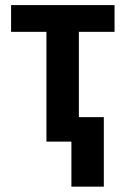

<svg xmlns="http://www.w3.org/2000/svg" viewBox="-20 -548 487 743"><path d="M285.2 -528.3V0H159.7V-528.3ZM423.3 -528.3V-424.8H22.9V-528.3ZM381.8 -94.7V174.3H256.3V-94.7Z"/></svg>

Font: Roboto Condensed SemiBold
Style: Regular
Weight: 600
Designer: Christian Robertson
Foundry: Google
Version: Version 3.008; 2023